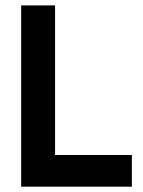

<svg xmlns="http://www.w3.org/2000/svg" viewBox="-20 -701 537 721"><path d="M475.2 -119V0H59.5V-680.7H186.8V-119Z"/></svg>

Font: Puralecka Narrow
Style: Bold
Weight: 700
Designer: Hector Gatti, Marcela Romero, Pablo Cosgaya and Nicolas Silva
Version: Version 1.004;PS 001.004;hotconv 1.0.70;makeotf.lib2.5.58329